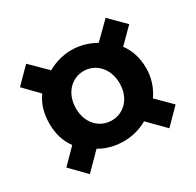

<svg xmlns="http://www.w3.org/2000/svg" viewBox="-124 -784 838 822"><g transform="rotate(-30 294.5 -373.0)"><path d="M98 -100 177 -180C213 -159 253 -149 295 -149C335 -149 376 -159 412 -180L491 -100L565 -175L494 -246C518 -281 534 -323 534 -373C534 -424 520 -467 494 -501L565 -572L491 -646L412 -568C377 -588 336 -600 295 -600C253 -600 212 -588 177 -568L98 -646L25 -572L94 -501C69 -467 56 -424 56 -373C56 -323 69 -281 95 -246L25 -175ZM295 -252C235 -252 187 -300 187 -373C187 -447 235 -496 295 -496C355 -496 403 -447 403 -373C403 -300 355 -252 295 -252Z"/></g></svg>

Font: Noto Sans T Chinese Bold
Style: Bold
Weight: 700
Designer: Ryoko NISHIZUKA (kana & ideographs); Paul D. Hunt (Latin, Greek & Cyrillic); Wenlong ZHANG (bopomofo); Sandoll Communica
Foundry: Adobe Systems Incorporated
Version: Version 1.000;PS 1;hotconv 1.0.78;makeotf.lib2.5.61930